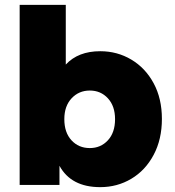

<svg xmlns="http://www.w3.org/2000/svg" viewBox="-20 -762 719 791"><path d="M225 -79V0H61V-742H251V-496Q302 -551 393 -551Q463 -551 521 -516.5Q579 -482 613 -419Q647 -356 647 -272Q647 -188 613 -124Q579 -60 521 -25.5Q463 9 393 9Q273 9 225 -79ZM454 -271Q454 -325 424.5 -357Q395 -389 350 -389Q305 -389 275 -357Q245 -325 245 -271Q245 -216 274.5 -184Q304 -152 350 -152Q395 -152 424.5 -184Q454 -216 454 -271Z"/></svg>

Font: Chess Sans ExtraBold
Style: Regular
Weight: 800
Designer: Wolf Bōese
Foundry: Wolf Bōese
Version: Version 7.223